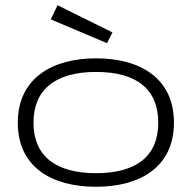

<svg xmlns="http://www.w3.org/2000/svg" viewBox="-20 -701 733 734"><path d="M645 -232C645 -403 515 -478 347 -478C180 -478 48 -402 48 -232C48 -62 178 13 347 13C515 13 645 -62 645 -232ZM585 -232C585 -107 505 -39 347 -39C190 -39 108 -107 108 -232C108 -357 190 -426 347 -426C505 -426 585 -358 585 -232ZM174 -627 389 -536 410 -577 200 -681Z"/></svg>

Font: Stint Ultra Expanded
Style: Regular
Weight: 400
Width: 7
Designer: Astigmatic (AOETI)
Foundry: Astigmatic (AOETI)
Version: Version 1.000